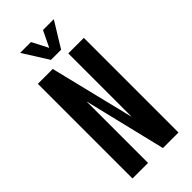

<svg xmlns="http://www.w3.org/2000/svg" viewBox="-272 -942 1004 1004"><g transform="rotate(-45 230.0 -440.0)"><path d="M285 -700H400V0H285L175 -455V0H60V-700H170L285 -230ZM272 -740H197L109 -880H189L235 -791L278 -880H358Z"/></g></svg>

Font: Gully ECD Medium
Style: Regular
Weight: 500
Width: 2
Designer: jaikishan Patel
Foundry: MagicType
Version: Version 1.000;Glyphs 3.2 (3242)